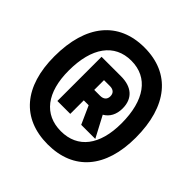

<svg xmlns="http://www.w3.org/2000/svg" viewBox="-183 -822 951 951"><g transform="rotate(45 293.0 -346.5)"><path d="M293 -7.3C474.6 -7.3 578.1 -128.4 578.1 -339.4C578.1 -559.6 474.6 -686 293 -686C111.3 -686 7.8 -559.6 7.8 -339.4C7.8 -128.4 111.3 -7.3 293 -7.3ZM293 -99.6C175.3 -99.6 107.9 -187 107.9 -339.4C107.9 -501 175.3 -593.8 293 -593.8C410.6 -593.8 478 -501 478 -339.4C478 -187 410.6 -99.6 293 -99.6ZM174.8 -193.4H265.1V-288.1H299.3L341.8 -193.4H440.4L381.8 -304.2C412.6 -321.8 429.7 -353.5 429.7 -396C429.7 -464.4 386.7 -502.9 311.5 -502.9H174.8ZM265.1 -361.3V-429.7H306.6C330.6 -429.7 344.2 -417.5 344.2 -395.5C344.2 -374 330.6 -361.3 306.6 -361.3Z"/></g></svg>

Font: Cascadia Code NF SemiBold
Style: Regular
Weight: 600
Monospace: yes
Designer: Aaron Bell
Foundry: Saja Typeworks
Version: Version 2404.023